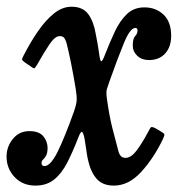

<svg xmlns="http://www.w3.org/2000/svg" viewBox="-53 -554 564 585"><path d="M-33 -77Q-33 -107 -13.8 -130.8Q5.5 -154.5 36.5 -154.5Q66 -154.5 79 -138.8Q92 -123 92 -102.5Q91.5 -86.5 87 -79Q82.5 -71.5 78 -67.5Q73.5 -63.5 73.5 -57.5Q73.5 -48 82.5 -48Q101 -48 122.8 -92Q144.5 -136 173 -216Q179.5 -235 180.5 -247Q181.5 -259 178 -281.5Q171.5 -321.5 163.8 -360Q156 -398.5 150.5 -420Q148.5 -428.5 144.2 -436.2Q140 -444 129 -444Q114.5 -444 97.2 -418.2Q80 -392.5 60.5 -357.5Q55.5 -349.5 53.2 -346.8Q51 -344 43 -350L22.5 -364Q14.5 -370 14.2 -373Q14 -376 18.5 -384Q38.5 -423.5 61.8 -457.5Q85 -491.5 110.8 -512.5Q136.5 -533.5 165 -533.5Q199.5 -533.5 216 -510.8Q232.5 -488 238.5 -451.5Q240.5 -441.5 243.8 -424Q247 -406.5 248.5 -394.5Q251.5 -368.5 255.2 -367.5Q259 -366.5 266.5 -386.5Q281.5 -425 297 -458Q312.5 -491 333.8 -511.2Q355 -531.5 387 -531.5Q422 -531.5 445.2 -509.5Q468.5 -487.5 468.5 -445Q468.5 -411 450.2 -391Q432 -371 401 -371Q379 -371 365.2 -384Q351.5 -397 351.5 -416Q351.5 -436.5 358.8 -444Q366 -451.5 366 -461Q366 -469 359.5 -469Q343.5 -469 324.2 -422Q305 -375 280.5 -306Q275 -291 272.5 -282.2Q270 -273.5 272.5 -254.5Q280 -201 288.8 -166Q297.5 -131 308 -92.5Q310 -84.5 315 -78.8Q320 -73 329.5 -73Q346.5 -73 363.5 -95.8Q380.5 -118.5 397.5 -150.5Q403 -160 405.5 -164.8Q408 -169.5 419 -164L435.5 -154.5Q446 -148.5 447.5 -145.2Q449 -142 443.5 -130.5Q415.5 -72 377.2 -30.2Q339 11.5 294 11.5Q259 11.5 240.8 -10Q222.5 -31.5 214.5 -69.5Q211.5 -84.5 210 -96.5Q208.5 -108.5 204.5 -132.5Q201 -149 197.2 -152Q193.5 -155 186 -136Q169 -92 152 -58.8Q135 -25.5 112 -7Q89 11.5 55 11.5Q16 11.5 -8.5 -14.5Q-33 -40.5 -33 -77Z"/></svg>

Font: Besley* Narrow Medium
Style: Italic
Weight: 500
Width: 4
Italic angle: -13°
Designer: Owen Earl
Foundry: indestructible type*
Version: Version 3.000; ttfautohint (v1.8.3)